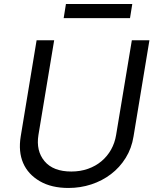

<svg xmlns="http://www.w3.org/2000/svg" viewBox="-20 -929 781 962"><path d="M83.8 -245.7 163.4 -727.3H251.4L172.6 -252.8Q159.8 -173.3 203.1 -121.4Q246.4 -69.6 337.4 -69.6Q382.8 -69.6 421.2 -83.3Q459.5 -96.9 488.6 -121.4Q517.8 -146 536.6 -179.5Q555.4 -213.1 561.8 -252.8L640.6 -727.3H728.7L649.1 -245.7Q639.6 -185.7 609.7 -137.8Q579.9 -89.8 536 -56.5Q492.2 -23.1 437.5 -5.1Q382.8 12.8 323.2 12.8Q237.9 12.8 179.7 -21Q120.4 -55.4 95.9 -112.4Q71.4 -169.4 83.8 -245.7ZM310.4 -909.1H642.8L631.4 -838.1H299Z"/></svg>

Font: Inter P
Style: Italic
Weight: 400
Italic angle: -9.40001°
Designer: Rasmus Andersson
Foundry: rsms
Version: Version 3.018;git-588b23468